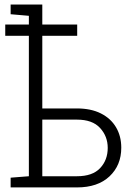

<svg xmlns="http://www.w3.org/2000/svg" viewBox="-20 -818 594 838"><path d="M26.4 0V-42.5L106 -48.8V-661.6H2.9V-710.9H106V-749L26.4 -755.9V-798.3H164.6V-710.9H316.9V-661.6H164.6V-344.7H315.9Q377 -344.7 420.2 -323Q463.4 -301.3 486.3 -262.7Q509.3 -224.1 509.3 -173.3Q509.3 -96.7 458 -48.3Q406.7 0 315.9 0ZM164.6 -48.8H315.9Q383.8 -48.8 417 -84.2Q450.2 -119.6 450.2 -172.4Q450.2 -223.1 416.7 -259.5Q383.3 -295.9 315.9 -295.9H164.6Z"/></svg>

Font: Roboto Slab LO Light
Style: Regular
Weight: 300
Designer: Google
Version: Version 2.000